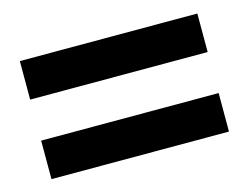

<svg xmlns="http://www.w3.org/2000/svg" viewBox="-53 -506 576 443"><g transform="rotate(-15 235.0 -284.0)"><path d="M22 -143H446V-235H22ZM22 -333H446V-425H22Z"/></g></svg>

Font: Charger Sport
Style: BdNrw
Weight: 700
Designer: Jasper
Foundry: Cannot Into Space Fonts
Version: Version 1.1